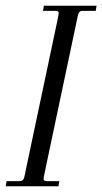

<svg xmlns="http://www.w3.org/2000/svg" viewBox="-31 -650 357 670"><path d="M241 -597 130 -72Q121 -29 121 -26Q121 -18 132 -18H176L173 0H-11L-8 -18H38Q51 -18 54 -33L165 -558Q174 -601 174 -604Q174 -612 163 -612H119L122 -630H306L303 -612H257Q244 -612 241 -597Z"/></svg>

Font: Arapey
Style: Italic
Weight: 400
Italic angle: -12°
Designer: Eduardo Rodriguez Tunni
Foundry: Eduardo Rodriguez Tunni
Version: Version 3.000